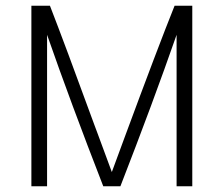

<svg xmlns="http://www.w3.org/2000/svg" viewBox="-20 -653 784 673"><path d="M372 -50Q385 -86 417 -172Q533 -486 592 -633H654V0H599V-531Q516 -293 402 0H342Q228 -293 145 -531V0H90V-633H155Q206 -502 312 -212L321 -188Q357 -90 372 -50Z"/></svg>

Font: Tajawal Light
Style: Regular
Weight: 300
Designer: Boutros Fonts
Foundry: Created by Boutros International 2017
Version: Version 1.700